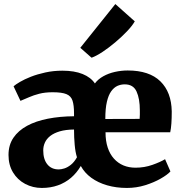

<svg xmlns="http://www.w3.org/2000/svg" viewBox="-20 -917 900 948"><path d="M186.5 11Q142 11 104.2 -9Q66.5 -29 44.2 -65.8Q22 -102.5 22 -152Q22 -201 46.2 -236.8Q70.5 -272.5 114 -296Q157.5 -319.5 216.8 -331Q276 -342.5 345.5 -343V-357.5Q345.5 -397.5 338 -420.2Q330.5 -443 308 -452.2Q285.5 -461.5 240.5 -461.5Q202.5 -461.5 174.2 -454.2Q146 -447 123.8 -437.2Q101.5 -427.5 81 -419L47 -491Q56.5 -499.5 78.5 -512.5Q100.5 -525.5 132.2 -538Q164 -550.5 203.8 -559.2Q243.5 -568 288 -568Q347.5 -568 388 -551.5Q428.5 -535 448.5 -505Q464 -526 490 -540.5Q516 -555 547.5 -562Q579 -569 610.5 -569Q717 -569 771.8 -515.5Q826.5 -462 828 -366.5Q828 -332.5 826.2 -307.5Q824.5 -282.5 820.5 -264H501Q501 -221 511.8 -188.5Q522.5 -156 542.5 -133.8Q562.5 -111.5 589.5 -100.2Q616.5 -89 649 -89Q693 -89 732.5 -103Q772 -117 795 -131L821.5 -70.5Q806.5 -54 773.2 -35Q740 -16 696.8 -2.5Q653.5 11 606.5 11Q554 11 509 -2Q464 -15 430.8 -39.2Q397.5 -63.5 379 -97.5Q359 -63.5 330.8 -39.2Q302.5 -15 266.2 -2Q230 11 186.5 11ZM500 -329.5 669.5 -330Q670.5 -337.5 670.5 -350.5Q670.5 -363.5 670.5 -371.5Q670.5 -430 654.2 -465.2Q638 -500.5 596 -500.5Q576.5 -500.5 559.5 -492.8Q542.5 -485 529 -466.2Q515.5 -447.5 507.8 -414.5Q500 -381.5 500 -329.5ZM270 -80.5Q281.5 -80.5 297.2 -85.2Q313 -90 329.8 -103.2Q346.5 -116.5 360 -140.5Q352 -165.5 348.8 -201.8Q345.5 -238 345.5 -277.5Q304 -277 275.2 -268.5Q246.5 -260 228.2 -245.8Q210 -231.5 201.8 -213.2Q193.5 -195 193.5 -174.5Q193.5 -130.5 213.8 -105.5Q234 -80.5 270 -80.5ZM431.5 -632.5 376.5 -681 549.5 -897 645.5 -811.5Q632.5 -789 606.5 -761.8Q580.5 -734.5 549 -708Q517.5 -681.5 487 -661.2Q456.5 -641 433.5 -632.5Z"/></svg>

Font: Merriweather 20pt Black
Style: Regular
Weight: 900
Version: Version 2.100